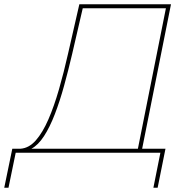

<svg xmlns="http://www.w3.org/2000/svg" viewBox="-97 -720 890 905"><path d="M-77 165 -39 -19H0Q40 -22 72 -58.5Q104 -95 131 -157Q158 -219 181 -299Q204 -379 224 -468L277 -700H709L573 -19H683L646 165H626L659 0H-23L-57 165ZM553 -19 685 -681H293L243 -465Q225 -388 205 -315.5Q185 -243 161.5 -182Q138 -121 110.5 -78.5Q83 -36 51 -19Z"/></svg>

Font: Montserrat Thin
Style: Italic
Weight: 100
Italic angle: -11.3°
Designer: Julieta Ulanovsky
Foundry: Julieta Ulanovsky
Version: Version 9.000; ttfautohint (v1.8.4.7-5d5b)